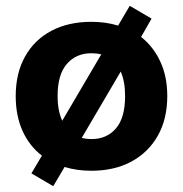

<svg xmlns="http://www.w3.org/2000/svg" viewBox="-20 -576 629 660"><path d="M163 64 88 20 124 -41Q81 -74 57.5 -126Q34 -178 34 -246Q34 -324 66 -381.5Q98 -439 156.5 -470Q215 -501 294 -501Q344 -501 386 -488L426 -556L501 -512L465 -449Q507 -416 531 -364.5Q555 -313 555 -246Q555 -167 522.5 -109.5Q490 -52 431.5 -20.5Q373 11 294 11Q245 11 202 -2ZM178 -246Q178 -195 194 -161L328 -389Q312 -393 294 -393Q242 -393 210 -356.5Q178 -320 178 -246ZM295 -98Q347 -98 378.5 -134.5Q410 -171 410 -246Q410 -296 395 -330L261 -102Q276 -98 295 -98Z"/></svg>

Font: Nunito Sans ExtraBold
Style: Regular
Weight: 800
Designer: Vernon Adams
Foundry: Vernon Adams
Version: Version 3.101; ttfautohint (v1.8.4.7-5d5b);gftools[0.9.27]